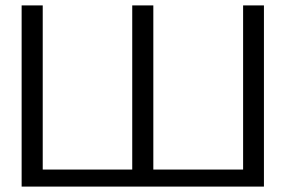

<svg xmlns="http://www.w3.org/2000/svg" viewBox="-20 -690 1056 710"><path d="M60 0H956V-670H879V-63H547V-670H469V-63H138V-670H60Z"/></svg>

Font: LT Wave Light
Style: Regular
Weight: 300
Designer: Daniel Lyons
Version: Version 2.5 (Glyphs App)